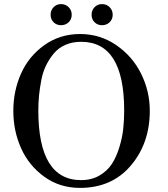

<svg xmlns="http://www.w3.org/2000/svg" viewBox="-20 -903 818 937"><path d="M371 -737Q468 -737 547 -683Q626 -629 668.5 -543.5Q711 -458 711 -362Q711 -204 618.5 -95Q526 14 370 14Q271 14 195.5 -41Q120 -96 82.5 -180.5Q45 -265 45 -362Q45 -459 82.5 -543.5Q120 -628 196 -682.5Q272 -737 371 -737ZM167 -364Q167 -24 376 -24Q427 -24 465.5 -46.5Q504 -69 526 -103Q548 -137 562.5 -184.5Q577 -232 581.5 -275Q586 -318 586 -364Q586 -699 376 -699Q333 -699 299 -684Q265 -669 242.5 -642Q220 -615 204.5 -583Q189 -551 181.5 -511.5Q174 -472 170.5 -437Q167 -402 167 -364ZM241.5 -794.5Q227 -809 227 -831Q227 -853 241.5 -868Q256 -883 278 -883Q300 -883 315 -868Q330 -853 330 -831Q330 -809 315 -794.5Q300 -780 278 -780Q256 -780 241.5 -794.5ZM441.5 -794.5Q427 -809 427 -831Q427 -853 441.5 -868Q456 -883 478 -883Q500 -883 515 -868Q530 -853 530 -831Q530 -809 515 -794.5Q500 -780 478 -780Q456 -780 441.5 -794.5Z"/></svg>

Font: Academico
Style: Regular
Weight: 400
Foundry: Steinberg Media Technologies GmbH
Version: Version 0.902